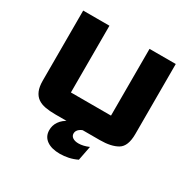

<svg xmlns="http://www.w3.org/2000/svg" viewBox="-198 -892 1300 1307"><g transform="rotate(30 452.5 -238.0)"><path d="M88.6 -700H294.9V-175.4Q294.9 -175.4 294.9 -175.4Q294.9 -175.4 294.9 -175.4H610Q610 -175.4 610 -175.4Q610 -175.4 610 -175.4V-700H816.2V-149.7Q816.2 -52.7 766.1 -22.9Q716 7 627.8 7H276.1Q232.7 7 197.9 0.6Q163.2 -5.7 138.9 -22.9Q114.6 -40.1 101.6 -70.8Q88.6 -101.5 88.6 -149.7ZM525.8 0Q491 3.1 470.5 18.9Q449.9 34.7 449.9 56.8Q449.9 76.9 466.9 88.3Q483.8 99.7 512.5 99.7Q530.6 99.7 550.8 95Q571 90.3 592.7 80.9L570.8 194Q538.5 209.7 504.6 216.9Q470.6 224.1 437.9 224.1Q372.1 224.1 334.3 197.3Q296.5 170.6 295.3 122.3Q294 83.7 316.4 51.2Q338.9 18.7 379.3 0Z"/></g></svg>

Font: Science Gothic
Style: Regular
Weight: 400
Designer: Thomas Phinney, Vassil Kateliev, Brandon Buerkle
Foundry: Font Detective LLC
Version: Version 1.018